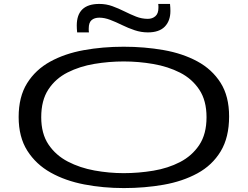

<svg xmlns="http://www.w3.org/2000/svg" viewBox="-20 -948 1262 978"><path d="M611 10Q506 10 409.5 -8.5Q313 -27 238 -69Q163 -111 119 -180.5Q75 -250 75 -352Q75 -455 118 -524Q161 -593 235.5 -634Q310 -675 406.5 -692.5Q503 -710 610 -710Q716 -710 813 -693Q910 -676 985 -635.5Q1060 -595 1103.5 -526.5Q1147 -458 1147 -355Q1147 -248 1104 -177Q1061 -106 985.5 -65Q910 -24 813.5 -7Q717 10 611 10ZM610 -66Q686 -66 761 -78.5Q836 -91 897 -122.5Q958 -154 995 -209.5Q1032 -265 1032 -351Q1032 -436 995 -491.5Q958 -547 897 -578Q836 -609 761 -622Q686 -635 610 -635Q535 -635 460.5 -622.5Q386 -610 324.5 -579Q263 -548 226.5 -492.5Q190 -437 190 -351Q190 -267 227 -212Q264 -157 325.5 -125Q387 -93 461.5 -79.5Q536 -66 610 -66ZM373 -783Q372 -792 371.5 -801.5Q371 -811 371 -818Q371 -928 486 -928Q521 -928 552.5 -916.5Q584 -905 614 -890Q644 -875 673 -863.5Q702 -852 733 -852Q756 -852 771.5 -865.5Q787 -879 787 -908Q787 -913 787 -917.5Q787 -922 786 -928H846Q847 -918 847.5 -909Q848 -900 848 -892Q848 -842 819.5 -812.5Q791 -783 733 -783Q699 -783 666 -794Q633 -805 601.5 -820.5Q570 -836 541 -847Q512 -858 486 -858Q461 -858 446.5 -845.5Q432 -833 432 -803Q432 -798 432 -793Q432 -788 433 -783Z"/></svg>

Font: Georama ExtraExtended
Style: Regular
Weight: 400
Width: 8
Designer: Jean-Baptiste Levee
Foundry: Production Type
Version: Version 1.000